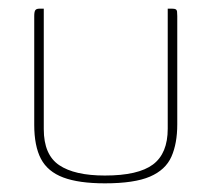

<svg xmlns="http://www.w3.org/2000/svg" viewBox="-20 -419 488 443"><path d="M81 -399V-121Q81 -62 116.5 -38Q152 -14 222 -14Q299 -14 333 -39.5Q367 -65 367 -122V-399Q368 -399 369.5 -399Q371 -399 372 -399Q373 -399 374.5 -399Q376 -399 377 -399Q383 -399 385.5 -397.5Q388 -396 388.5 -392.5Q389 -389 389 -382V-132Q389 -88 375.5 -57.5Q362 -27 326 -11.5Q290 4 222 4Q162 4 126 -9.5Q90 -23 74.5 -52.5Q59 -82 59 -131V-382Q59 -392 61.5 -395.5Q64 -399 71 -399Q74 -399 76 -399Q78 -399 81 -399Z"/></svg>

Font: Genos Thin Thin
Style: Regular
Weight: 250
Version: Version 1.010